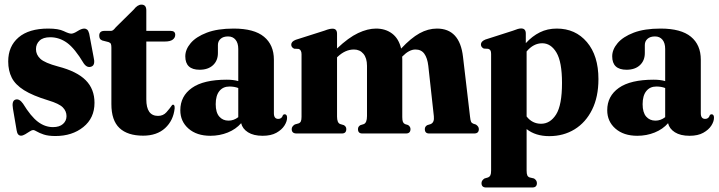

<svg xmlns="http://www.w3.org/2000/svg" viewBox="-20 -577 3109 830"><path d="M209 -27.5Q237 -27.5 252.2 -41Q267.5 -54.5 267.5 -75Q267.5 -96.5 251.5 -112.8Q235.5 -129 189 -143Q121.5 -163.5 83.8 -187.2Q46 -211 30.8 -241.2Q15.5 -271.5 15.5 -311.5Q15.5 -377 60.2 -415.2Q105 -453.5 188.5 -453.5Q233 -453.5 255.5 -442.5Q278 -431.5 288 -431.5Q298 -431.5 315.2 -442.5Q332.5 -453.5 344.5 -453.5Q351 -453.5 356.5 -449.2Q362 -445 365.5 -432L384.5 -331Q393 -296.5 376 -289.5Q357 -281.5 342 -303Q303.5 -367.5 270 -391.8Q236.5 -416 197 -416Q166 -416 150.8 -401.2Q135.5 -386.5 135.5 -364.5Q135.5 -340.5 154.5 -322.8Q173.5 -305 231.5 -289.5Q312.5 -268.5 350.5 -230.2Q388.5 -192 388.5 -132.5Q388.5 -66.5 340.2 -27.8Q292 11 219.5 11Q188.5 11 169.2 4.5Q150 -2 139.2 -8.5Q128.5 -15 123.5 -15Q118 -15 108.5 -8.8Q99 -2.5 88.8 3.5Q78.5 9.5 71 9.5Q55.5 9.5 52 -13L36 -107Q30 -141.5 47 -146.5Q63.5 -151.5 79.5 -129Q113.5 -73.5 144 -50.5Q174.5 -27.5 209 -27.5Z M449.5 -395 422 -402Q414 -405.5 411.5 -410.8Q409 -416 409 -423Q409 -443.5 431.5 -443.5H459.5Q464.5 -443.5 469 -446.8Q473.5 -450 481 -459.5L558 -535.5Q574.5 -557 591.5 -557Q612.5 -557 612.5 -532V-443.5H717.5Q737.5 -443.5 737.5 -426.5Q737.5 -414 726.8 -405.8Q716 -397.5 692.5 -397.5H612.5V-147.5Q612.5 -76 663 -76Q685.5 -76 699.5 -91.8Q713.5 -107.5 724.5 -123.5Q736 -128 735 -108.5Q729.5 -56 693.8 -23.2Q658 9.5 599 9.5Q531.5 9.5 496.5 -23.5Q461.5 -56.5 461.5 -127V-371.5Q461.5 -381.5 459.5 -386.8Q457.5 -392 449.5 -395Z M759.5 -100.5Q759.5 -161.5 809.8 -197Q860 -232.5 960.5 -232.5Q988.5 -232.5 1010 -226.5V-365.5Q1010 -391 998.2 -405.2Q986.5 -419.5 966 -419.5Q945 -419.5 933.5 -409Q922 -398.5 922 -382.5V-347.5Q922 -315 900.8 -295.2Q879.5 -275.5 843 -275.5Q781 -275.5 781 -333.5Q781 -363 804.2 -390.5Q827.5 -418 874 -435.8Q920.5 -453.5 990 -453.5Q1078.5 -453.5 1121.2 -418.2Q1164 -383 1164 -319V-87.5Q1164 -63 1183 -63Q1198 -63 1203 -79Q1205.5 -83 1210.5 -83Q1221 -83 1221 -68Q1221 -52 1209.5 -34Q1198 -16 1174.8 -3Q1151.5 10 1115.5 10Q1076 10 1052 -5.2Q1028 -20.5 1022.5 -44.5Q1000 -18.5 964.8 -4.2Q929.5 10 889.5 10Q830.5 10 795 -21Q759.5 -52 759.5 -100.5ZM912.5 -126.5Q912.5 -91 927.8 -73.2Q943 -55.5 968 -55.5Q990.5 -55.5 1010 -70.5V-196.5Q993 -203 972 -203Q944 -203 928.2 -183.2Q912.5 -163.5 912.5 -126.5Z M1437 -431V-367.5Q1486.5 -414.5 1528 -434Q1569.5 -453.5 1605.5 -453.5Q1646.5 -453.5 1675.2 -431.8Q1704 -410 1714 -367Q1756.5 -412.5 1793.5 -433Q1830.5 -453.5 1869 -453.5Q1967.5 -453.5 1981.5 -331.5L2012 -72Q2013.5 -57.5 2016.2 -51.2Q2019 -45 2025.5 -42.5L2037.5 -38.5Q2050 -30 2050 -19Q2050 0 2030 0H1835Q1816.5 0 1816.5 -19Q1816.5 -30 1827 -36L1841.5 -40.5Q1858.5 -47.5 1855.5 -74.5L1831.5 -292.5Q1827.5 -326.5 1814.2 -344.8Q1801 -363 1776 -363Q1749 -363 1720.5 -334L1718.5 -332Q1719 -326.5 1719 -320.5V-71Q1719 -56.5 1721.8 -50Q1724.5 -43.5 1731 -40.5L1744 -36.5Q1754.5 -29.5 1754.5 -19Q1754.5 0 1735 0H1546Q1527.5 0 1527.5 -19Q1527.5 -30 1538 -36L1552.5 -40.5Q1566.5 -46 1566.5 -75.5V-292.5Q1566.5 -326 1551 -344.5Q1535.5 -363 1510 -363Q1473 -363 1440 -332L1437 -329V-73Q1437 -46.5 1450 -41L1466.5 -36Q1477 -30 1477 -19Q1477 0 1458 0H1262Q1241 0 1241 -19Q1241 -30.5 1254.5 -39L1270.5 -43.5Q1277.5 -46 1280.5 -52.2Q1283.5 -58.5 1283.5 -72V-342.5Q1283.5 -361 1271.5 -365.5L1251.5 -366.5Q1239 -372.5 1239 -384Q1239 -397.5 1258.5 -405L1382.5 -444.5Q1395.5 -449.5 1403.2 -451.2Q1411 -453 1417.5 -453Q1437 -453 1437 -431Z M2253 -432V-390.5Q2281 -421 2313.8 -437.2Q2346.5 -453.5 2387 -453.5Q2467.5 -453.5 2517.2 -395Q2567 -336.5 2567 -235Q2567 -158 2539.5 -102.8Q2512 -47.5 2464 -18Q2416 11.5 2354.5 11.5Q2295 11.5 2256.5 -19V160Q2256.5 174.5 2259.5 181Q2262.5 187.5 2269.5 190L2288.5 194.5Q2301 202.5 2301 214.5Q2301 233.5 2281 233.5H2081.5Q2061.5 233.5 2061.5 214.5Q2061.5 203 2074.5 194.5L2090 190Q2096.5 187.5 2099.8 181Q2103 174.5 2103 160.5V-344Q2103 -354.5 2100 -359.2Q2097 -364 2090.5 -366L2071.5 -367Q2059 -373 2059 -385Q2059 -398 2078 -406L2196.5 -444Q2210.5 -449.5 2218.5 -451.8Q2226.5 -454 2233 -454Q2253 -454 2253 -432ZM2324 -390Q2286 -390 2256.5 -354.5V-73.5Q2281 -42 2319 -42Q2358.5 -42 2384 -82.2Q2409.5 -122.5 2409.5 -218.5Q2409.5 -309.5 2385.5 -349.8Q2361.5 -390 2324 -390Z M2605 -100.5Q2605 -161.5 2655.2 -197Q2705.5 -232.5 2806 -232.5Q2834 -232.5 2855.5 -226.5V-365.5Q2855.5 -391 2843.8 -405.2Q2832 -419.5 2811.5 -419.5Q2790.5 -419.5 2779 -409Q2767.5 -398.5 2767.5 -382.5V-347.5Q2767.5 -315 2746.2 -295.2Q2725 -275.5 2688.5 -275.5Q2626.5 -275.5 2626.5 -333.5Q2626.5 -363 2649.8 -390.5Q2673 -418 2719.5 -435.8Q2766 -453.5 2835.5 -453.5Q2924 -453.5 2966.8 -418.2Q3009.5 -383 3009.5 -319V-87.5Q3009.5 -63 3028.5 -63Q3043.5 -63 3048.5 -79Q3051 -83 3056 -83Q3066.5 -83 3066.5 -68Q3066.5 -52 3055 -34Q3043.5 -16 3020.2 -3Q2997 10 2961 10Q2921.5 10 2897.5 -5.2Q2873.5 -20.5 2868 -44.5Q2845.5 -18.5 2810.2 -4.2Q2775 10 2735 10Q2676 10 2640.5 -21Q2605 -52 2605 -100.5ZM2758 -126.5Q2758 -91 2773.2 -73.2Q2788.5 -55.5 2813.5 -55.5Q2836 -55.5 2855.5 -70.5V-196.5Q2838.5 -203 2817.5 -203Q2789.5 -203 2773.8 -183.2Q2758 -163.5 2758 -126.5Z"/></svg>

Font: Fraunces 144pt S050
Style: Bold
Weight: 700
Version: Version 1.000; ttfautohint (v1.8.3)